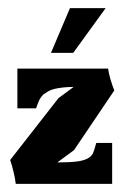

<svg xmlns="http://www.w3.org/2000/svg" viewBox="-20 -452 307 472"><path d="M105.3 -322H160L239.7 -432H152ZM18.7 0H255.7V-100.7H216.7Q210.7 -78.3 207.3 -73Q199 -59.3 171.3 -55.3Q153 -52.7 121 -52.7L162 -83L261 -229.7Q255.7 -242.7 251.5 -257.3Q247.3 -272 245.7 -283.3H22.7V-185.7H68.7Q69.3 -187.7 71.7 -194Q74 -200.3 75.2 -203.2Q76.3 -206 80 -211.7Q83.7 -217.3 87.3 -220.2Q91 -223 98 -227.2Q105 -231.3 113.3 -233.3Q121.7 -235.3 133.8 -236.8Q146 -238.3 161 -238.3L123.7 -210.7L5 -58.7Q9 -47.7 13.3 -29.5Q17.7 -11.3 18.7 0Z"/></svg>

Font: Jomhuria
Style: Regular
Weight: 400
Designer: Arabic design by Kourosh Beigpour, Latin design by Eben Sorkin, engineering by Lasse Fister and Khaled Hosney
Version: Version 1.0000